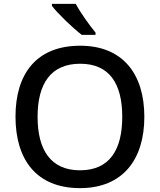

<svg xmlns="http://www.w3.org/2000/svg" viewBox="-20 -961 825 991"><path d="M371 -941H248V-931C275 -894 355 -817 402 -781H473V-793C442 -830 395 -896 371 -941ZM725 -358C725 -580 613 -725 394 -725C167 -725 60 -579 60 -359C60 -138 167 10 393 10C613 10 725 -137 725 -358ZM174 -358C174 -529 242 -632 394 -632C545 -632 611 -529 611 -358C611 -187 545 -82 393 -82C242 -82 174 -187 174 -358Z"/></svg>

Font: Noto Sans Gunjala Gondi Medium
Style: Regular
Weight: 500
Designer: Ek Type
Foundry: Ek Type
Version: Version 1.004